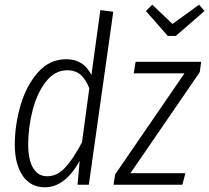

<svg xmlns="http://www.w3.org/2000/svg" viewBox="-20 -786 890 817"><path d="M462 -736 358 0H310L319 -101Q256 11 171 11Q111 11 77 -37.5Q43 -86 43 -171Q43 -254 67.5 -338Q92 -422 141.5 -478Q191 -534 262 -534Q336 -534 369 -467L407 -743ZM100 -171Q100 -106 121 -71Q142 -36 181 -36Q223 -36 257.5 -73Q292 -110 329 -181L360 -410Q346 -447 324 -467Q302 -487 266 -487Q213 -487 175 -438Q137 -389 118.5 -315.5Q100 -242 100 -171ZM836 -523 830 -479 535 -49H769L756 0H463L470 -44L765 -474H549L557 -523ZM827 -766 850 -739 728 -633H694L601 -739L628 -766L714 -684Z"/></svg>

Font: Fira Sans Extra Condensed Light
Style: Italic
Weight: 300
Width: 3
Italic angle: -8°
Designer: Carrois Corporate & Edenspiekermann AG
Foundry: Carrois Corporate GbR & Edenspiekermann AG
Version: Version 4.203